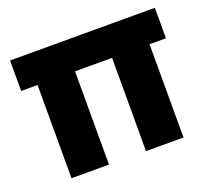

<svg xmlns="http://www.w3.org/2000/svg" viewBox="-96 -649 843 770"><g transform="rotate(-20 325.0 -264.0)"><path d="M86 0V-483H246V0ZM404 0V-483H564V0ZM16 -398V-528H634V-398Z"/></g></svg>

Font: Bricolage Grotesque 24pt ExtraBold
Style: Regular
Weight: 800
Designer: Mathieu Triay
Foundry: Atelier Triay
Version: Version 1.001;gftools[0.9.33.dev8+g029e19f]